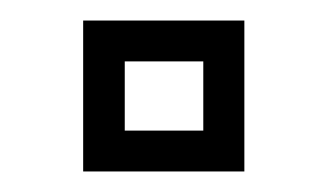

<svg xmlns="http://www.w3.org/2000/svg" viewBox="-20 -167 319 187"><path d="M61 0V-147H218V0ZM101.5 -39.8H178V-107.2H101.5Z"/></svg>

Font: Tourney Thin
Style: Regular
Weight: 100
Designer: Tyler Finck
Foundry: Etcetera Type Co
Version: Version 1.015